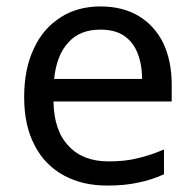

<svg xmlns="http://www.w3.org/2000/svg" viewBox="-20 -566 604 596"><path d="M292 -546C338 -546 378 -536 411 -516C444 -496 469 -468 487 -432C504 -395 513 -353 513 -304V-251H146C147 -190 163 -144 193 -113C222 -81 264 -65 317 -65C351 -65 381 -68 408 -75C434 -81 461 -90 489 -102V-25C462 -13 435 -4 408 1C381 7 350 10 313 10C262 10 218 0 179 -21C140 -42 109 -73 88 -114C66 -155 55 -205 55 -264C55 -323 65 -373 85 -415C104 -457 132 -489 168 -512C203 -535 245 -546 292 -546ZM291 -474C249 -474 216 -461 192 -434C167 -407 153 -369 148 -321H421C421 -352 416 -378 407 -401C398 -424 384 -442 365 -455C346 -468 321 -474 291 -474Z"/></svg>

Font: NameLogos Sans
Style: Regular
Weight: 500
Version: Version 0.1